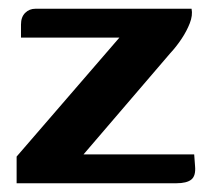

<svg xmlns="http://www.w3.org/2000/svg" viewBox="-20 -419 482 439"><path d="M171 -66H424L426 -39Q428 -17 417.5 -8.5Q407 0 383 0H18V-61L253 -333H28V-363Q28 -380 37.5 -389.5Q47 -399 61 -399H418Q421 -384 414 -366Q407 -348 395 -330Q383 -312 369 -297Z"/></svg>

Font: Genos SemiBold
Style: Regular
Weight: 600
Designer: Robert E. Leuschke
Foundry: Robert E. Leuschke
Version: Version 1.010